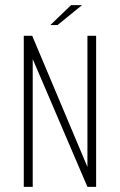

<svg xmlns="http://www.w3.org/2000/svg" viewBox="-20 -731 469 751"><path d="M73 0V-591H106L322 -78V-591H356V0H322L108 -500V0ZM177 -633 258 -711H301L205 -633Z"/></svg>

Font: Alumni Sans ExtraLight
Style: Regular
Weight: 250
Version: Version 1.018